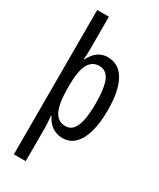

<svg xmlns="http://www.w3.org/2000/svg" viewBox="-246 -836 955 1152"><g transform="rotate(30 231.0 -260.0)"><path d="M421 -269Q421 -181 403 -118.5Q385 -56 351 -23Q317 10 268 10Q242 10 218.5 0.5Q195 -9 176.5 -27.5Q158 -46 146 -72H142Q143 -58 144 -45.5Q145 -33 146 -21.5Q147 -10 147 0V240H65V-760H146V-544Q146 -524 145.5 -504Q145 -484 143 -464H146Q161 -493 179 -511.5Q197 -530 218 -538.5Q239 -547 263 -547Q340 -547 380.5 -476Q421 -405 421 -269ZM338 -268Q338 -376 316 -426Q294 -476 245 -476Q195 -476 170.5 -430Q146 -384 146 -285V-265Q146 -159 170.5 -110Q195 -61 246 -61Q283 -61 303 -89.5Q323 -118 330.5 -165Q338 -212 338 -268Z"/></g></svg>

Font: Noto Sans Devanagari ExtraCondensed
Style: Regular
Weight: 400
Width: 2
Designer: Jelle Bosma - Monotype Design Team
Foundry: Monotype Imaging Inc.
Version: Version 2.006